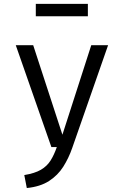

<svg xmlns="http://www.w3.org/2000/svg" viewBox="-20 -760 640 992"><path d="M538.5 -526.5 353.5 3.5Q335 57 306.8 101.5Q278.5 146 233.2 175.2Q188 204.5 118.5 211.5L105.5 144.5Q160 135.5 191.5 117Q223 98.5 241.2 69.5Q259.5 40.5 273.5 0H245.5L61.5 -526.5H151.5L302.5 -64L451.5 -526.5ZM434 -676H165V-740H434Z"/></svg>

Font: Fast_Mono
Style: Regular
Weight: 400
Monospace: yes
Designer: Carrois Corporate, Edenspiekermann AG, Nikita Prokopov
Foundry: Carrois Corporate, Edenspiekermann AG, Nikita Prokopov
Version: Version 5.002